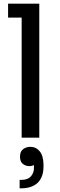

<svg xmlns="http://www.w3.org/2000/svg" viewBox="-20 -750 326 1046"><path d="M194 0H98V-730H194ZM194 -654H24V-730H194ZM145 50Q177 50 197 75Q217 100 217 150V156Q217 215 185.5 245.5Q154 276 94 276H87V230H96Q132 230 149 210Q166 190 165 162L164 130H184Q179 140 167.5 147.5Q156 155 139 155Q120 155 104.5 143Q89 131 89 104Q89 75 106 62.5Q123 50 145 50Z"/></svg>

Font: Sora Variable
Style: Regular
Weight: 400
Designer: Jonathan Barnbrook, Julián Moncada
Foundry: Barnbrook Fonts
Version: Version 2.000